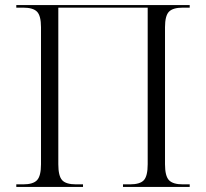

<svg xmlns="http://www.w3.org/2000/svg" viewBox="-20 -734 808 754"><path d="M44 0V-10H71Q110 -10 125.5 -26.5Q141 -43 141 -89V-627Q141 -672 125.5 -688Q110 -704 71 -704H44V-714H725V-704H698Q659 -704 643.5 -688Q628 -672 628 -627V-89Q628 -43 643.5 -26.5Q659 -10 698 -10H725V0H463V-10H490Q530 -10 545 -26.5Q560 -43 560 -89V-704H209V-89Q209 -43 224 -26.5Q239 -10 279 -10H306V0Z"/></svg>

Font: Noto Serif Display Light
Style: Regular
Weight: 300
Designer: Monotype Design Team
Foundry: Monotype Imaging Inc.
Version: Version 2.009